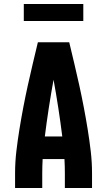

<svg xmlns="http://www.w3.org/2000/svg" viewBox="-20 -948 540 968"><path d="M56 0V-74Q56 -130 62.5 -185.5Q69 -241 78 -296.5Q87 -352 97.5 -407Q108 -462 120 -516.5Q132 -571 145 -626Q158 -681 171 -735H329Q342 -681 355 -626Q368 -571 380 -516.5Q392 -462 402.5 -407Q413 -352 422 -296.5Q431 -241 437.5 -185.5Q444 -130 444 -74V0H307V-74Q307 -92 306.5 -110Q306 -128 305 -146H195Q194 -128 193.5 -110Q193 -92 193 -74V0ZM294 -260Q285 -332 274 -403.5Q263 -475 250 -546Q237 -475 226 -403.5Q215 -332 206 -260ZM100 -842V-928H400V-842Z"/></svg>

Font: Iosevka Term Curly Heavy
Style: Regular
Weight: 900
Designer: Belleve Invis
Foundry: Belleve Invis
Version: Version 32.3.0